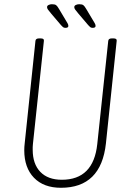

<svg xmlns="http://www.w3.org/2000/svg" viewBox="-20 -884 630 910"><path d="M269 6Q187 6 141 -41.5Q95 -89 95 -172Q95 -180 95.5 -188Q96 -196 97 -204L148 -690Q149 -702 165 -702H173Q190 -702 188 -690L136 -201Q135 -194 135 -187Q135 -180 135 -174Q135 -107 171 -69.5Q207 -32 273 -32Q423 -32 441 -201L493 -690Q494 -702 510 -702H518Q535 -702 533 -690L482 -204Q459 6 269 6ZM290 -752Q283 -752 278.5 -755.5Q274 -759 269 -765L223 -819Q211 -833 207 -839Q203 -845 203 -850Q203 -857 210.5 -860.5Q218 -864 226 -864Q240 -864 246 -859.5Q252 -855 260 -841L300 -774Q304 -767 304 -761Q304 -752 290 -752ZM419 -752Q412 -752 407.5 -755.5Q403 -759 398 -765L352 -819Q340 -833 336 -839Q332 -845 332 -850Q332 -857 339.5 -860.5Q347 -864 355 -864Q369 -864 375 -859.5Q381 -855 389 -841L429 -774Q433 -767 433 -761Q433 -752 419 -752Z"/></svg>

Font: Asap Condensed Condensed Thin
Style: Italic
Weight: 100
Width: 3
Italic angle: -6°
Designer: Pablo Cosgaya
Foundry: Omnibus-Type
Version: Version 3.001; ttfautohint (v1.8.4.7-5d5b)